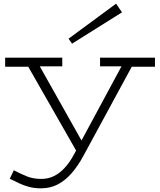

<svg xmlns="http://www.w3.org/2000/svg" viewBox="-20 -784 868 1042"><path d="M203 238Q167 238 138.5 230.5Q110 223 84.5 211Q59 199 33 186L55 140Q91 159 125.5 173Q160 187 204 187Q241 187 272 172Q303 157 330 128Q357 99 380 57L655 -453H712L432 63Q404 115 370 154.5Q336 194 295 216Q254 238 203 238ZM405 54 115 -454H179L440 10ZM8 -422V-471H318V-424H165L156 -422ZM523 -424V-471H821V-422H674L662 -424ZM371 -547 352 -574 610 -764 642 -717Z"/></svg>

Font: BioRhyme SemiExpanded Light
Style: Regular
Weight: 300
Width: 6
Designer: Aoife Mooney
Foundry: Aoife Mooney Type
Version: Version 1.600;gftools[0.9.33]